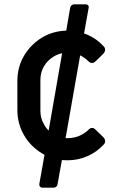

<svg xmlns="http://www.w3.org/2000/svg" viewBox="-20 -725 574 884"><path d="M291 13Q278 13 265 12L245 123Q242 139 226 139H174Q168 139 164 134Q160 129 161 122L185 -12Q179 -15 175 -18Q122 -49 91 -102Q60 -155 60 -219V-352Q60 -417 91 -469Q122 -521 175 -553Q224 -582 285 -584L303 -689Q307 -705 322 -705H374Q382 -705 386 -700Q390 -695 388 -688L367 -571Q375 -568 383 -565Q426 -546 457 -512Q464 -505 464 -496Q464 -487 456 -478L438 -460Q429 -451 419 -442Q412 -435 404 -435Q395 -435 387 -443Q370 -460 349 -470L282 -89Q287 -89 291 -89Q320 -89 344 -99Q368 -109 387 -127Q395 -136 404 -136Q412 -136 419 -129Q429 -120 437.5 -111Q446 -102 456 -93Q464 -85 464 -74Q464 -66 457 -59Q426 -25 382.5 -6Q339 13 291 13ZM204 -124 266 -480Q246 -476 228 -465Q199 -448 182.5 -420Q166 -392 166 -357V-214Q166 -180 183 -152Q191 -136 204 -124Z"/></svg>

Font: Miriam Libre SemiBold
Style: Regular
Weight: 600
Version: Version 2.000